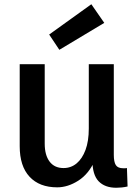

<svg xmlns="http://www.w3.org/2000/svg" viewBox="-20 -872 636 906"><path d="M416 -116H428Q399 -51 349.5 -19.5Q300 12 250 12Q166 12 119.5 -38Q73 -88 73 -182V-569H191V-194Q191 -140 214 -109.5Q237 -79 280 -79Q315 -79 341.5 -101Q368 -123 383.5 -164.5Q399 -206 399 -266V-569H517V-141Q517 -108 526.5 -93Q536 -78 562 -78Q566 -78 570.5 -78Q575 -78 579 -79L582 8Q569 11 555 12.5Q541 14 529 14Q475 14 445.5 -16.5Q416 -47 416 -116ZM260 -637 212 -709 411 -852 472 -764Z"/></svg>

Font: Yaldevi SemiBold
Style: Regular
Weight: 600
Designer: Sol Matas, Rajitha Manaperi, Kosala Senevirathne
Foundry: Mooniak
Version: Version 1.100